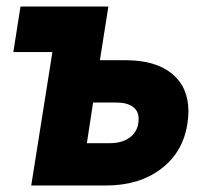

<svg xmlns="http://www.w3.org/2000/svg" viewBox="-20 -570 640 590"><path d="M76 0 141 -410H21L43 -550H313L287 -385H366Q458 -385 508.5 -343.5Q559 -302 559 -228Q559 -211 556 -191Q543 -103 475.5 -51.5Q408 0 306 0ZM317 -130Q358 -130 382 -150Q406 -170 406 -205Q406 -229 388 -242Q370 -255 336 -255H266L247 -130Z"/></svg>

Font: JetBrains Mono Extra Bold
Style: Italic
Weight: 800
Italic angle: -9°
Monospace: yes
Designer: Philipp Nurullin, Konstantin Bulenkov
Foundry: JetBrains
Version: 2.002